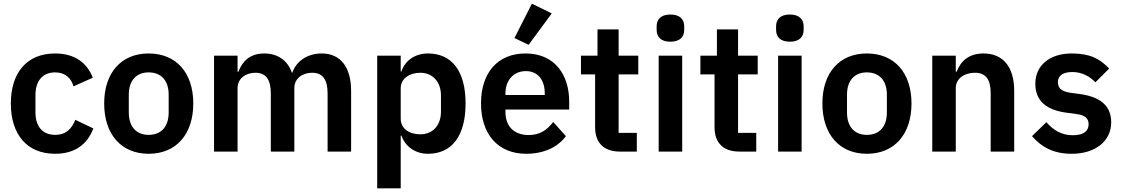

<svg xmlns="http://www.w3.org/2000/svg" viewBox="-20 -825 6107 1045"><path d="M280 12C381 12 454 -34 488 -126L390 -173C371 -126 341 -91 280 -91C209 -91 173 -140 173 -213V-308C173 -381 209 -431 280 -431C335 -431 368 -399 380 -355L485 -402C454 -484 385 -534 280 -534C126 -534 39 -429 39 -262C39 -94 126 12 280 12Z M789 12C939 12 1032 -94 1032 -262C1032 -429 939 -534 789 -534C640 -534 547 -429 547 -262C547 -94 640 12 789 12ZM789 -91C723 -91 681 -134 681 -213V-310C681 -388 723 -431 789 -431C856 -431 898 -388 898 -310V-213C898 -134 856 -91 789 -91Z M1273 0V-345C1273 -401 1321 -429 1370 -429C1427 -429 1454 -392 1454 -317V0H1582V-345C1582 -401 1629 -429 1679 -429C1736 -429 1763 -392 1763 -317V0H1891V-330C1891 -460 1833 -534 1731 -534C1648 -534 1590 -487 1571 -429H1569C1544 -499 1489 -534 1418 -534C1340 -534 1298 -490 1278 -435H1273V-522H1145V0Z M2033 200H2161V-87H2165C2185 -28 2240 12 2309 12C2441 12 2514 -87 2514 -262C2514 -436 2441 -534 2309 -534C2240 -534 2184 -496 2165 -436H2161V-522H2033ZM2268 -94C2207 -94 2161 -125 2161 -179V-345C2161 -396 2207 -429 2268 -429C2334 -429 2380 -380 2380 -306V-216C2380 -142 2334 -94 2268 -94Z M2983 -752 2875 -805 2780 -618 2857 -581ZM2844 12C2941 12 3017 -25 3060 -84L2991 -161C2959 -120 2921 -90 2858 -90C2774 -90 2731 -141 2731 -216V-229H3078V-271C3078 -414 3003 -534 2840 -534C2687 -534 2598 -427 2598 -262C2598 -95 2690 12 2844 12ZM2842 -438C2908 -438 2945 -389 2945 -317V-308H2731V-316C2731 -388 2775 -438 2842 -438Z M3354 0H3446V-102H3347V-420H3454V-522H3347V-665H3232V-522H3142V-420H3219V-133C3219 -48 3266 0 3354 0Z M3629 -598C3681 -598 3704 -625 3704 -662V-682C3704 -719 3681 -746 3629 -746C3576 -746 3554 -719 3554 -682V-662C3554 -625 3576 -598 3629 -598ZM3565 0H3693V-522H3565Z M4004 0H4096V-102H3997V-420H4104V-522H3997V-665H3882V-522H3792V-420H3869V-133C3869 -48 3916 0 4004 0Z M4279 -598C4331 -598 4354 -625 4354 -662V-682C4354 -719 4331 -746 4279 -746C4226 -746 4204 -719 4204 -682V-662C4204 -625 4226 -598 4279 -598ZM4215 0H4343V-522H4215Z M4698 12C4848 12 4941 -94 4941 -262C4941 -429 4848 -534 4698 -534C4549 -534 4456 -429 4456 -262C4456 -94 4549 12 4698 12ZM4698 -91C4632 -91 4590 -134 4590 -213V-310C4590 -388 4632 -431 4698 -431C4765 -431 4807 -388 4807 -310V-213C4807 -134 4765 -91 4698 -91Z M5182 0V-345C5182 -401 5233 -429 5286 -429C5347 -429 5372 -391 5372 -317V0H5500V-330C5500 -460 5440 -534 5333 -534C5252 -534 5208 -491 5187 -435H5182V-522H5054V0Z M5813 12C5943 12 6028 -58 6028 -159C6028 -246 5973 -297 5859 -313L5806 -320C5757 -328 5738 -344 5738 -379C5738 -411 5762 -433 5817 -433C5868 -433 5912 -409 5942 -377L6017 -452C5967 -504 5915 -534 5813 -534C5694 -534 5615 -470 5615 -369C5615 -274 5677 -225 5789 -211L5841 -204C5887 -198 5905 -179 5905 -149C5905 -112 5879 -89 5818 -89C5759 -89 5713 -116 5675 -160L5597 -84C5649 -24 5714 12 5813 12Z"/></svg>

Font: Braiins Sans SemiBold
Style: Regular
Weight: 600
Designer: Mike Abbink, Paul van der Laan, Pieter van Rosmalen, Jiri Chlebus, Lubos Buracinsky
Foundry: Bold Monday, Sudetype
Version: Version 1.000;hotconv 1.0.109;makeotfexe 2.5.65596